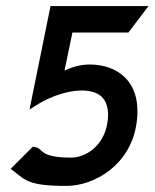

<svg xmlns="http://www.w3.org/2000/svg" viewBox="-20 -600 508 631"><path d="M15 -45 23 -39C64 -8 73 11 198 11C291 11 407 -58 428 -190C451 -334 363 -388 275 -388C244 -388 218 -380 192 -368L218 -493H402L468 -580H146L77 -240L96 -252C173 -303 294 -328 326 -266C334 -250 338 -228 333 -197C321 -119 261 -82 213 -82C104 -82 124 -114 93 -117L88 -118Z"/></svg>

Font: Charger Sport
Style: BdNrwObl
Weight: 700
Designer: Jasper
Foundry: Cannot Into Space Fonts
Version: Version 1.1